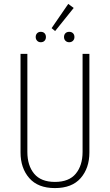

<svg xmlns="http://www.w3.org/2000/svg" viewBox="-20 -960 567 990"><path d="M332 -939.9 359.9 -918.9 264.2 -799.8 246.1 -814.9ZM189.9 -795.9Q202.6 -795.9 209.7 -788.6Q216.8 -781.2 216.8 -769Q216.8 -757.3 209.7 -749.8Q202.6 -742.2 189.9 -742.2Q178.7 -742.2 171.4 -750Q164.1 -757.8 164.1 -769Q164.1 -781.2 171.4 -788.6Q178.7 -795.9 189.9 -795.9ZM363.8 -769Q363.8 -757.3 356.2 -749.8Q348.6 -742.2 336.9 -742.2Q325.2 -742.2 317.6 -749.8Q310.1 -757.3 310.1 -769Q310.1 -781.2 317.4 -788.6Q324.7 -795.9 336.9 -795.9Q349.1 -795.9 356.4 -788.6Q363.8 -781.2 363.8 -769ZM440.9 -682.1V-173.8Q440.9 -93.3 396 -41.7Q351.1 9.8 263.2 9.8Q175.8 9.8 130.9 -41.7Q85.9 -93.3 85.9 -173.8V-682.1H121.1V-176.8Q121.1 -106.4 156.2 -64.2Q191.4 -22 263.2 -22Q335.9 -22 370.8 -64.5Q405.8 -106.9 405.8 -176.8V-682.1Z"/></svg>

Font: Fira Sans Compressed UltraLight
Style: Regular
Weight: 200
Width: 1
Designer: Carrois Corporate & Edenspiekermann AG
Foundry: Carrois Corporate GbR & Edenspiekermann AG
Version: Version 4.203;PS 004.203;hotconv 1.0.88;makeotf.lib2.5.64775